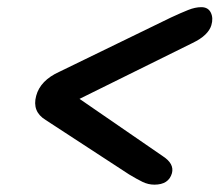

<svg xmlns="http://www.w3.org/2000/svg" viewBox="-20 -610 613 536"><path d="M460 -126.5Q451 -94.5 411 -94.5Q394 -94.5 378 -102.2Q362 -110 340.5 -123L107.5 -275Q69 -298.5 81 -342.5Q92.5 -385.5 145.5 -409.5L457 -561Q486 -574.5 505.5 -582.2Q525 -590 542 -590Q561 -590 568.5 -574.8Q576 -559.5 570 -539.5Q566 -526 553.2 -513.5Q540.5 -501 516.5 -489.5L202 -334L434.5 -174Q467 -153 460 -126.5Z"/></svg>

Font: Fraunces 9pt S050
Style: Bold Italic
Weight: 700
Italic angle: -16°
Version: Version 1.000; ttfautohint (v1.8.3)